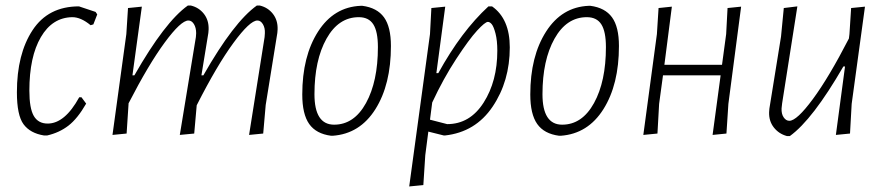

<svg xmlns="http://www.w3.org/2000/svg" viewBox="-20 -483 3192 693"><path d="M265 -460 325 -440 331 -431 317 -395 307 -392Q272 -421 241 -421Q169 -420 127.5 -349Q86 -278 86 -156Q86 -92 102 -64.5Q118 -37 152 -37Q214 -37 266 -132H274L291 -109Q260 -55 227 -29.5Q194 -4 150 6H139Q89 -2 65 -34.5Q41 -67 41 -150Q41 -288 97.5 -374Q154 -460 265 -460Z M492 -459 458 -211H465Q575 -404 658 -463H669Q698 -456 716 -433Q734 -410 733 -377L732 -364L707 -211H714Q824 -404 907 -463H918Q947 -456 965 -433Q983 -410 982 -377L981 -364L939 -104L930 -1L879 4L935 -349L936 -363Q937 -382 929 -395.5Q921 -409 909 -409Q882 -409 822.5 -328Q763 -247 690 -103L681 -1L629 4L687 -349L688 -363Q688 -383 680 -396Q672 -409 660 -409Q633 -409 574.5 -329.5Q516 -250 444 -110V-108L437 -1L386 4L436 -360L442 -454Z M1282 -462H1288Q1341 -455 1366 -420.5Q1391 -386 1391 -317Q1391 -178 1335 -89Q1279 0 1181 7H1175Q1121 0 1096 -35.5Q1071 -71 1071 -142Q1071 -280 1128 -369Q1185 -458 1282 -462ZM1275 -421Q1202 -421 1158.5 -343.5Q1115 -266 1115 -143Q1115 -33 1186 -33Q1258 -33 1301 -111Q1344 -189 1344 -313Q1344 -369 1327.5 -395Q1311 -421 1275 -421Z M1587 -459 1555 -219H1562Q1645 -370 1743 -460H1756Q1820 -415 1820 -312Q1820 -190 1758 -98Q1696 -6 1586 6H1582L1526 -8L1515 77L1508 185L1457 190L1532 -360L1537 -454ZM1741 -404Q1731 -404 1702 -372.5Q1673 -341 1626.5 -270Q1580 -199 1540 -113L1532 -51L1594 -35Q1676 -35 1725.5 -112.5Q1775 -190 1775 -300Q1775 -337 1768.5 -362Q1762 -387 1755 -395.5Q1748 -404 1741 -404Z M2105 -462H2111Q2164 -455 2189 -420.5Q2214 -386 2214 -317Q2214 -178 2158 -89Q2102 0 2004 7H1998Q1944 0 1919 -35.5Q1894 -71 1894 -142Q1894 -280 1951 -369Q2008 -458 2105 -462ZM2098 -421Q2025 -421 1981.5 -343.5Q1938 -266 1938 -143Q1938 -33 2009 -33Q2081 -33 2124 -111Q2167 -189 2167 -313Q2167 -369 2150.5 -395Q2134 -421 2098 -421Z M2405 -459 2378 -249H2586L2601 -360L2606 -454L2655 -459L2609 -108L2602 -1L2552 4L2581 -211H2373L2359 -108L2353 -1L2302 4L2351 -360L2357 -454Z M2858 -460 2803 -110 2801 -92Q2800 -72 2808.5 -59.5Q2817 -47 2829 -47Q2856 -47 2914 -125.5Q2972 -204 3044 -344L3046 -360L3052 -454L3102 -459L3054 -108L3048 -1L2997 4L3030 -243H3024Q2913 -51 2831 8H2820Q2791 0 2773 -23Q2755 -46 2756 -78L2757 -91L2799 -351L2809 -454Z"/></svg>

Font: Alegreya Sans SC Light
Style: Italic
Weight: 300
Italic angle: -7°
Designer: Juan Pablo del Peral
Foundry: Huerta Tipografica
Version: Version 2.007